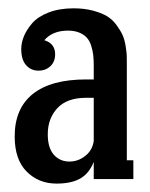

<svg xmlns="http://www.w3.org/2000/svg" viewBox="-20 -705 359 459"><path d="M283.2 -553.2V-321.8H298.8V-276.9H204.1V-317.9Q192.9 -290 171.6 -278.1Q150.4 -266.1 115.2 -266.1Q72.3 -266.1 43.7 -294.9Q15.1 -323.7 15.1 -378.9Q15.1 -445.8 58.6 -480.5Q102.1 -515.1 186 -515.1H204.1V-547.9Q204.1 -562.5 202.9 -573.2Q201.7 -584 198 -595.7Q194.3 -607.4 187.7 -614.7Q181.2 -622.1 169.7 -627Q158.2 -631.8 142.1 -631.8Q106 -631.8 85.9 -608.9Q111.8 -601.1 111.8 -575.2Q111.8 -557.6 100.6 -546.9Q89.4 -536.1 71.8 -536.1Q54.2 -536.1 42.5 -549.1Q30.8 -562 30.8 -587.9Q30.8 -602.5 37.1 -618.2Q43.5 -633.8 56.9 -649.4Q70.3 -665 95.9 -675Q121.6 -685.1 155.8 -685.1Q182.1 -685.1 202.9 -679.4Q223.6 -673.8 236.6 -665.8Q249.5 -657.7 259 -644.5Q268.6 -631.3 273.2 -620.8Q277.8 -610.4 280.3 -595.2Q282.7 -580.1 283 -572.5Q283.2 -564.9 283.2 -553.2ZM146 -318.8Q167 -318.8 184.1 -332.5Q201.2 -346.2 204.1 -368.2V-471.2H186Q140.1 -471.2 117.2 -446.5Q94.2 -421.9 94.2 -383.8Q94.2 -351.6 108.6 -335.2Q123 -318.8 146 -318.8Z"/></svg>

Font: Margherita Semibold
Style: Regular
Weight: 600
Designer: James Puckett
Foundry: Dunwich Type Founders
Version: Version 1.008;hotconv 1.0.109;makeotfexe 2.5.65596